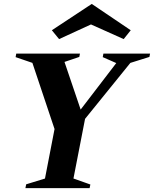

<svg xmlns="http://www.w3.org/2000/svg" viewBox="-20 -979 801 999"><path d="M112.2 0 116.2 -20 233.6 -56 210.4 -31.4 263.8 -307.6 144.4 -664.2 162.8 -647 61.2 -681.8 64.6 -700H396L392.6 -682.8L295.6 -650L310.4 -672L407.8 -384.8L373.8 -375.2L596.6 -666L596.4 -645.8L514.6 -681.8L518 -700H760.8L757.4 -682.8L639.4 -645.8L671 -667.4L422.6 -360.6L357.6 -26.6L342.6 -57.2L450.2 -19L446.2 0ZM287.4 -775.6 249.8 -821.6 457.4 -958.6 660.2 -821.6 623.6 -775.6 453.4 -851.8Z"/></svg>

Font: Wittgenstein
Style: Italic
Weight: 400
Italic angle: -11°
Designer: Jörg Drees
Foundry: Jörg Drees
Version: Version 1.500